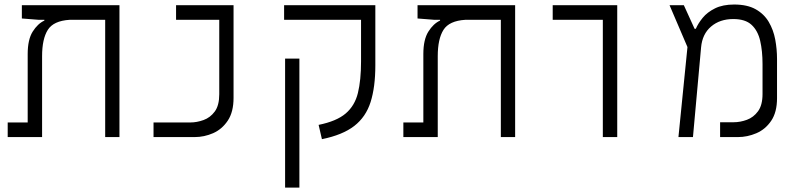

<svg xmlns="http://www.w3.org/2000/svg" viewBox="-20 -609 3556 853"><path d="M510.7 0H447.3V-521H289.6Q217.8 -516.6 192.4 -476.3Q167 -436 167 -359.4V0H14.2V-64.9H103V-368.7Q103 -433.1 125.2 -468.5Q147.5 -503.9 177.2 -517.6V-521H151.9L77.1 -526.9V-585.9H510.7Z M662.1 0V-64.9H825.2Q854.5 -64.9 884.3 -75.7Q914.1 -86.4 934.1 -113.5Q954.1 -140.6 954.1 -190.4V-521H762.2V-585.9H1017.6V-174.3Q1017.6 -111.3 991.9 -73Q966.3 -34.7 926.8 -17.3Q887.2 0 844.7 0Z M1584 -585.9H1647.5V-318.4Q1647.5 -222.2 1626.5 -155.8Q1605.5 -89.4 1553.7 -49.3Q1502 -9.3 1410.2 9.3L1395.5 -54.2Q1475.1 -70.3 1515.6 -104.7Q1556.2 -139.2 1570.1 -196Q1584 -252.9 1584 -335.9V-521H1242.2V-585.9ZM1310.1 224.6H1246.6V-348.6H1310.1Z M2268.6 0H2205.1V-521H2047.4Q1975.6 -516.6 1950.2 -476.3Q1924.8 -436 1924.8 -359.4V0H1772V-64.9H1860.8V-368.7Q1860.8 -433.1 1883.1 -468.5Q1905.3 -503.9 1935.1 -517.6V-521H1909.7L1835 -526.9V-585.9H2268.6Z M2658.2 0V-521H2435.5V-585.9H2722.2V0Z M2994.1 0 3034.2 -399.9 2954.6 -585.9H3018.1L3065.9 -481H3071.3Q3081.5 -504.9 3101.8 -529.8Q3122.1 -554.7 3156.5 -571.8Q3190.9 -588.9 3241.7 -588.9Q3299.8 -588.9 3337.2 -567.9Q3374.5 -546.9 3395.3 -511.7Q3416 -476.6 3424.1 -433.6Q3432.1 -390.6 3432.1 -346.7V-172.9Q3432.1 -110.4 3406.2 -72.3Q3380.4 -34.2 3340.3 -17.1Q3300.3 0 3258.3 0H3179.2V-65.9H3239.3Q3268.6 -65.9 3298.1 -76.7Q3327.6 -87.4 3347.7 -114.7Q3367.7 -142.1 3367.7 -191.4V-324.2Q3367.7 -382.8 3357.2 -428Q3346.7 -473.1 3318.8 -498.8Q3291 -524.4 3237.8 -524.4Q3178.2 -524.4 3139.2 -491.2Q3100.1 -458 3094.7 -398.4L3058.6 0Z"/></svg>

Font: Cascadia Code NF Light
Style: Regular
Weight: 300
Monospace: yes
Designer: Aaron Bell
Foundry: Saja Typeworks
Version: Version 2404.023; ttfautohint (v1.8.4)